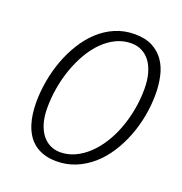

<svg xmlns="http://www.w3.org/2000/svg" viewBox="-131 -836 912 960"><g transform="rotate(20 325.0 -355.5)"><path d="M425.3 -721.2Q481.9 -721.2 520.3 -700.9Q558.6 -680.7 581.8 -646.5Q605 -612.3 614.7 -567.6Q624.5 -522.9 624.5 -474.1Q624.5 -416 613.8 -357.7Q603 -299.3 582 -245.4Q561 -191.4 530.8 -144.8Q500.5 -98.1 461.2 -63.7Q421.9 -29.3 374.5 -9.5Q327.1 10.3 272.5 10.3Q233.4 10.3 203.9 0.5Q174.3 -9.3 152.6 -26.4Q130.9 -43.5 116.5 -66.7Q102.1 -89.8 93.3 -117.2Q84.5 -144.5 80.8 -174.1Q77.1 -203.6 77.1 -233.9Q77.1 -288.6 87.2 -345.9Q97.2 -403.3 116.9 -457.5Q136.7 -511.7 166.3 -559.8Q195.8 -607.9 234.4 -643.8Q272.9 -679.7 320.8 -700.4Q368.7 -721.2 425.3 -721.2ZM424.8 -672.4Q381.8 -672.4 344 -654.1Q306.2 -635.7 274.4 -604Q242.7 -572.3 217.5 -529.1Q192.4 -485.8 174.8 -436.3Q157.2 -386.7 147.9 -332.8Q138.7 -278.8 138.7 -225.6Q138.7 -178.2 149.4 -143.1Q160.2 -107.9 178.7 -84.7Q197.3 -61.5 221.9 -50Q246.6 -38.6 273.9 -38.6Q314 -38.6 351.1 -55.4Q388.2 -72.3 420.4 -102.3Q452.6 -132.3 479 -173.6Q505.4 -214.8 523.9 -263.9Q542.5 -313 552.7 -367.9Q563 -422.9 563 -480Q563 -525.9 553 -561.8Q543 -597.7 524.9 -622.1Q506.8 -646.5 481.2 -659.4Q455.6 -672.4 424.8 -672.4Z"/></g></svg>

Font: Ufes Sans Light
Style: Italic
Weight: 200
Designer: Ricardo Esteves & Thais Bronze
Foundry: ProDesignUfes - Ricardo Esteves, Thais Bronze
Version: Version 2.0